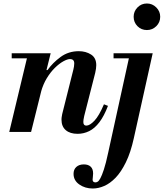

<svg xmlns="http://www.w3.org/2000/svg" viewBox="-20 -755 937 1099"><path d="M424 11Q381 11 356.5 -10Q332 -31 332 -70Q332 -80 333.5 -87.5Q335 -95 336 -102L400 -357Q402 -364 403.5 -374.5Q405 -385 405 -392Q405 -405 398.5 -411Q392 -417 381 -417Q366 -417 342.5 -404Q319 -391 294 -366.5Q269 -342 248 -307.5Q227 -273 215 -230L245 -354H252Q282 -396 327 -429Q372 -462 431 -462Q471 -462 501 -443Q531 -424 531 -382Q531 -364 525 -338L462 -91Q459 -78 458 -70Q457 -62 457 -57Q457 -36 474 -36Q494 -36 520.5 -64Q547 -92 575 -158L598 -149Q576 -91 549 -55.5Q522 -20 490.5 -4.5Q459 11 424 11ZM33 0 141 -450H270L158 0ZM47 -421V-450H258V-421ZM511 324Q467 324 434 301Q401 278 401 240Q401 215 417 200.5Q433 186 460 186Q485 186 499 199Q513 212 513 238Q513 249 511.5 258Q510 267 510 273Q510 289 527 289Q532 289 539 285Q546 281 554.5 265.5Q563 250 574.5 215.5Q586 181 599 120L724 -450H854L746 36Q728 118 700.5 174Q673 230 641.5 262.5Q610 295 576.5 309.5Q543 324 511 324ZM630 -421V-450H842V-421ZM821 -583Q789 -583 767 -605Q745 -627 745 -659Q745 -690 767 -712.5Q789 -735 821 -735Q852 -735 874.5 -712.5Q897 -690 897 -659Q897 -627 874.5 -605Q852 -583 821 -583Z"/></svg>

Font: Libre Bodoni SemiBold
Style: Italic
Weight: 600
Italic angle: -13°
Version: Version 2.003